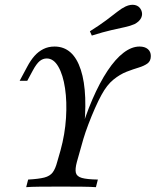

<svg xmlns="http://www.w3.org/2000/svg" viewBox="-20 -775 645 795"><path d="M88.4 0 96.5 -31.5Q140.1 -33.9 163.6 -39.9Q187 -46 198.3 -61.3Q209.6 -76.6 216.9 -104.8L230.6 -152.4Q249 -219.2 253.3 -286.3Q257.6 -353.5 249.3 -409.4Q241 -465.3 221.5 -499.1Q202 -532.9 173.6 -532.9Q157.5 -532.9 144.3 -522.1Q131.1 -511.3 116 -483.4L92.8 -440.3H61.3L92.7 -498.8Q106.6 -525.1 122.7 -543.3Q138.8 -561.5 159.5 -571.9Q180.2 -582.3 205.8 -582.3Q283.2 -582.3 314.6 -486Q346 -389.8 324.9 -213.5L307.4 -207.1Q332.8 -294.9 362.8 -364Q392.7 -433 425.4 -482.1Q458 -531.1 491.6 -556.7Q525.2 -582.3 557.7 -582.3Q579.4 -582.3 592 -571.8Q604.5 -561.4 604.5 -543Q604.5 -522.2 590.6 -512.1Q576.6 -502 554.1 -495.2Q531.7 -488.5 504.3 -478Q477 -467.4 449.9 -445.5Q422.7 -423.6 400.3 -382.2Q387.6 -359.4 373.1 -326.5Q358.6 -293.6 346 -260.4Q333.4 -227.2 325.4 -200.4L298.4 -104.8Q290.4 -75.1 294.1 -59.7Q297.8 -44.4 318.9 -38.3Q339.9 -32.3 385.2 -31.5L377.2 0Q354.9 -1.6 318.9 -2Q282.9 -2.4 232.6 -2.4Q181 -2.4 143.8 -2Q106.7 -1.6 88.4 0ZM360.2 -627.7 352.2 -645.4Q393.4 -671.3 420.3 -691.5Q447.2 -711.7 465.7 -726.3Q484.3 -740.9 499.9 -748.2Q521.2 -757.9 538.8 -754.2Q556.5 -750.4 564.7 -733.2Q572 -716.7 564.6 -701.1Q557.2 -685.6 536.6 -675Q520.2 -667.7 496.7 -662.6Q473.3 -657.5 440.6 -650.1Q407.9 -642.7 360.2 -627.7Z"/></svg>

Font: Playfair 5pt SemiExpanded Light 12pt
Style: Italic
Weight: 300
Italic angle: -15.6°
Version: Version 2.000;gftools[0.9.28]